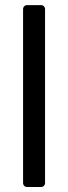

<svg xmlns="http://www.w3.org/2000/svg" viewBox="-20 -748 272 768"><path d="M144 -727.5Q150.9 -727.5 155.5 -722.9Q160.2 -718.3 160.2 -711.4V-16.1Q160.2 -9.3 155.5 -4.6Q150.9 0 144 0H88.4Q81.5 0 76.9 -4.6Q72.3 -9.3 72.3 -16.1V-711.4Q72.3 -718.3 76.9 -722.9Q81.5 -727.5 88.4 -727.5Z"/></svg>

Font: Inter Numeric Softened
Style: Regular
Weight: 400
Designer: Aaron212
Version: Version 1.004